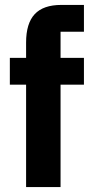

<svg xmlns="http://www.w3.org/2000/svg" viewBox="-20 -760 381 780"><path d="M86 -416H20V-525H86V-587Q86 -665 121 -702.5Q156 -740 229 -740H321V-631H226V-525H321V-416H226V0H86Z"/></svg>

Font: IBM Plex Sans Cond
Style: Bold
Weight: 700
Width: 3
Designer: Mike Abbink, Paul van der Laan, Pieter van Rosmalen
Foundry: Bold Monday
Version: Version 1.3